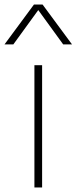

<svg xmlns="http://www.w3.org/2000/svg" viewBox="-54 -828 338 848"><path d="M98 0V-540H132V0ZM-34 -632 96 -808H134L264 -632H225L115 -783.5L5 -632Z"/></svg>

Font: Encode Sans Expanded Thin
Style: Regular
Weight: 100
Width: 7
Designer: Multiple Designers
Foundry: Impallari Type
Version: Version 3.000; ttfautohint (v1.8.3) -l 8 -r 50 -G 200 -x 14 